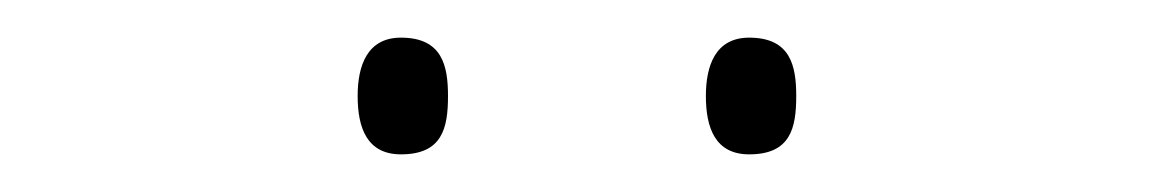

<svg xmlns="http://www.w3.org/2000/svg" viewBox="-20 -729 615 102"><path d="M170 -678C170 -661 175 -647 193 -647C215 -647 218 -661 218 -678C218 -694 215 -709 193 -709C175 -709 170 -694 170 -678ZM355 -678C355 -661 360 -647 378 -647C400 -647 403 -661 403 -678C403 -694 400 -709 378 -709C360 -709 355 -694 355 -678Z"/></svg>

Font: Noto Sans Devanagari UI Thin
Style: Regular
Weight: 100
Designer: Jelle Bosma - Monotype Design Team
Foundry: Monotype Imaging Inc.
Version: Version 2.004